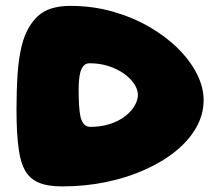

<svg xmlns="http://www.w3.org/2000/svg" viewBox="-20 -634 757 669"><path d="M196.5 15.5Q145 15.5 114.2 2Q83.5 -11.5 67.8 -39Q52 -66.5 46 -109.5Q41.5 -138 39.5 -174Q37.5 -210 37.5 -252.5Q37.5 -318.5 41.2 -375Q45 -431.5 56 -476Q72.5 -540.5 111 -577Q149.5 -613.5 225 -613.5Q302.5 -613.5 372.2 -593.8Q442 -574 500 -540.5Q558 -507 600.5 -464.8Q643 -422.5 666.2 -376.2Q689.5 -330 689.5 -285Q689.5 -235.5 664.2 -190.5Q639 -145.5 593 -108Q547 -70.5 485.2 -42.8Q423.5 -15 350.2 0.2Q277 15.5 196.5 15.5ZM294.5 -192Q326.5 -192 352.8 -199Q379 -206 399 -217.8Q419 -229.5 432.8 -244.2Q446.5 -259 453.5 -274.2Q460.5 -289.5 460.5 -304Q460.5 -317 453 -332.2Q445.5 -347.5 430.8 -361.8Q416 -376 395.2 -387.8Q374.5 -399.5 348.5 -406.5Q322.5 -413.5 292 -413.5Q279.5 -413.5 272 -405.5Q264.5 -397.5 260 -382.5Q257 -371 255.5 -355.8Q254 -340.5 254 -323Q254 -290.5 255.5 -266.8Q257 -243 260.5 -227Q269 -192 294.5 -192Z"/></svg>

Font: Gluten
Style: Bold
Weight: 700
Designer: Tyler Finck
Foundry: Etcetera Type Company
Version: Version 1.204